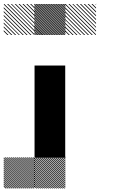

<svg xmlns="http://www.w3.org/2000/svg" viewBox="-21 -856 708 1043"><path d="M334.2 0.8 332.5 -0.8H334.2ZM334.2 11.7 321.7 -0.8H327.5L334.2 5.8ZM334.2 22.5 310.8 -0.8H316.7L334.2 16.7ZM334.2 33.3 300 -0.8H305.8L334.2 27.5ZM334.2 44.2 289.2 -0.8H295L334.2 38.3ZM334.2 55 278.3 -0.8H284.2L334.2 49.2ZM334.2 65.8 267.5 -0.8H273.3L334.2 60ZM334.2 76.7 256.7 -0.8H262.5L334.2 70.8ZM334.2 87.5 245.8 -0.8H251.7L334.2 81.7ZM334.2 98.3 235 -0.8H240.8L334.2 92.5ZM334.2 109.2 224.2 -0.8H230L334.2 103.3ZM334.2 120 213.3 -0.8H219.2L334.2 114.2ZM334.2 130.8 202.5 -0.8H208.3L334.2 125ZM334.2 141.7 191.7 -0.8H197.5L334.2 135.8ZM334.2 152.5 180.8 -0.8H186.7L334.2 146.7ZM334.2 163.3 170 -0.8H175.8L334.2 157.5ZM327.5 167.5 165.8 5.8V0L333.3 167.5ZM316.7 167.5 165.8 16.7V10.8L322.5 167.5ZM305.8 167.5 165.8 27.5V21.7L311.7 167.5ZM295 167.5 165.8 38.3V32.5L300.8 167.5ZM284.2 167.5 165.8 49.2V43.3L290 167.5ZM273.3 167.5 165.8 60V54.2L279.2 167.5ZM262.5 167.5 165.8 70.8V65L268.3 167.5ZM251.7 167.5 165.8 81.7V75.8L257.5 167.5ZM240.8 167.5 165.8 92.5V86.7L246.7 167.5ZM230 167.5 165.8 103.3V97.5L235.8 167.5ZM219.2 167.5 165.8 114.2V108.3L225 167.5ZM208.3 167.5 165.8 125V119.2L214.2 167.5ZM197.5 167.5 165.8 135.8V130L203.3 167.5ZM186.7 167.5 165.8 146.7V140.8L192.5 167.5ZM175.8 167.5 165.8 157.5V151.7L181.7 167.5ZM334.2 -0.8H338.3L334.2 -5ZM167.5 0.8 165.8 -0.8H167.5ZM167.5 11.7 155 -0.8H160.8L167.5 5.8ZM167.5 22.5 144.2 -0.8H150L167.5 16.7ZM167.5 33.3 133.3 -0.8H139.2L167.5 27.5ZM167.5 44.2 122.5 -0.8H128.3L167.5 38.3ZM167.5 55 111.7 -0.8H117.5L167.5 49.2ZM167.5 65.8 100.8 -0.8H106.7L167.5 60ZM167.5 76.7 90 -0.8H95.8L167.5 70.8ZM167.5 87.5 79.2 -0.8H85L167.5 81.7ZM167.5 98.3 68.3 -0.8H74.2L167.5 92.5ZM167.5 109.2 57.5 -0.8H63.3L167.5 103.3ZM167.5 120 46.7 -0.8H52.5L167.5 114.2ZM167.5 130.8 35.8 -0.8H41.7L167.5 125ZM167.5 141.7 25 -0.8H30.8L167.5 135.8ZM167.5 152.5 14.2 -0.8H20L167.5 146.7ZM167.5 163.3 3.3 -0.8H9.2L167.5 157.5ZM160.8 167.5 -0.8 5.8V0L166.7 167.5ZM150 167.5 -0.8 16.7V10.8L155.8 167.5ZM139.2 167.5 -0.8 27.5V21.7L145 167.5ZM128.3 167.5 -0.8 38.3V32.5L134.2 167.5ZM117.5 167.5 -0.8 49.2V43.3L123.3 167.5ZM106.7 167.5 -0.8 60V54.2L112.5 167.5ZM95.8 167.5 -0.8 70.8V65L101.7 167.5ZM85 167.5 -0.8 81.7V75.8L90.8 167.5ZM74.2 167.5 -0.8 92.5V86.7L80 167.5ZM63.3 167.5 -0.8 103.3V97.5L69.2 167.5ZM52.5 167.5 -0.8 114.2V108.3L58.3 167.5ZM41.7 167.5 -0.8 125V119.2L47.5 167.5ZM30.8 167.5 -0.8 135.8V130L36.7 167.5ZM20 167.5 -0.8 146.7V140.8L25.8 167.5ZM9.2 167.5 -0.8 157.5V151.7L15 167.5ZM167.5 -0.8H171.7L167.5 -5ZM500.8 -830 496.7 -834.2H500.8ZM500.8 -809.2 475.8 -834.2H481.7L500.8 -815ZM500.8 -788.3 455 -834.2H460.8L500.8 -794.2ZM500.8 -767.5 434.2 -834.2H440L500.8 -773.3ZM500.8 -746.7 413.3 -834.2H419.2L500.8 -752.5ZM500.8 -725.8 392.5 -834.2H398.3L500.8 -731.7ZM500.8 -705 371.7 -834.2H376.7L500.8 -710ZM500.8 -684.2 350.8 -834.2H356.7L500.8 -690ZM498.3 -665.8 332.5 -831.7 335.8 -834.2 500.8 -669.2ZM477.5 -665.8 332.5 -810.8V-816.7L483.3 -665.8ZM456.7 -665.8 332.5 -790V-795.8L462.5 -665.8ZM435.8 -665.8 332.5 -769.2V-775L441.7 -665.8ZM415 -665.8 332.5 -748.3V-753.3L420 -665.8ZM394.2 -665.8 332.5 -727.5V-733.3L400 -665.8ZM373.3 -665.8 332.5 -706.7V-712.5L379.2 -665.8ZM352.5 -665.8 332.5 -685.8V-691.7L358.3 -665.8ZM500.8 -834.2H502.5L500.8 -835.8ZM334.2 -826.7 326.7 -834.2H332.5L334.2 -832.5ZM334.2 -817.5 317.5 -834.2H323.3L334.2 -823.3ZM334.2 -808.3 308.3 -834.2H314.2L334.2 -814.2ZM334.2 -799.2 299.2 -834.2H305L334.2 -805ZM334.2 -790 290 -834.2H295.8L334.2 -795.8ZM334.2 -780.8 280.8 -834.2H286.7L334.2 -786.7ZM334.2 -771.7 271.7 -834.2H277.5L334.2 -777.5ZM334.2 -762.5 262.5 -834.2H268.3L334.2 -768.3ZM334.2 -753.3 253.3 -834.2H259.2L334.2 -759.2ZM334.2 -744.2 244.2 -834.2H250L334.2 -750ZM334.2 -735 235 -834.2H240.8L334.2 -740.8ZM334.2 -725.8 225.8 -834.2H231.7L334.2 -731.7ZM334.2 -716.7 216.7 -834.2H222.5L334.2 -722.5ZM334.2 -707.5 207.5 -834.2H213.3L334.2 -713.3ZM334.2 -698.3 198.3 -834.2H204.2L334.2 -704.2ZM334.2 -689.2 189.2 -834.2H195L334.2 -695ZM334.2 -680 180 -834.2H185.8L334.2 -685.8ZM334.2 -670.8 170.8 -834.2H176.7L334.2 -676.7ZM330 -665.8 165.8 -830 167.5 -834.2 334.2 -667.5ZM320.8 -665.8 165.8 -820.8V-826.7L326.7 -665.8ZM311.7 -665.8 165.8 -811.7V-817.5L317.5 -665.8ZM302.5 -665.8 165.8 -802.5V-808.3L308.3 -665.8ZM293.3 -665.8 165.8 -793.3V-799.2L299.2 -665.8ZM284.2 -665.8 165.8 -784.2V-790L290 -665.8ZM275 -665.8 165.8 -775V-780.8L280.8 -665.8ZM265.8 -665.8 165.8 -765.8V-771.7L271.7 -665.8ZM256.7 -665.8 165.8 -756.7V-762.5L262.5 -665.8ZM247.5 -665.8 165.8 -747.5V-753.3L253.3 -665.8ZM238.3 -665.8 165.8 -738.3V-744.2L244.2 -665.8ZM229.2 -665.8 165.8 -729.2V-735L235 -665.8ZM220 -665.8 165.8 -720V-725.8L225.8 -665.8ZM210 -665.8 165.8 -710V-716.7L216.7 -665.8ZM201.7 -665.8 165.8 -701.7V-707.5L207.5 -665.8ZM192.5 -665.8 165.8 -692.5V-698.3L198.3 -665.8ZM183.3 -665.8 165.8 -683.3V-689.2L189.2 -665.8ZM174.2 -665.8 165.8 -674.2V-680L180 -665.8ZM167.5 -830 163.3 -834.2H167.5ZM167.5 -809.2 142.5 -834.2H148.3L167.5 -815ZM167.5 -788.3 121.7 -834.2H127.5L167.5 -794.2ZM167.5 -767.5 100.8 -834.2H106.7L167.5 -773.3ZM167.5 -746.7 80 -834.2H85.8L167.5 -752.5ZM167.5 -725.8 59.2 -834.2H65L167.5 -731.7ZM167.5 -705 38.3 -834.2H43.3L167.5 -710ZM167.5 -684.2 17.5 -834.2H23.3L167.5 -690ZM165 -665.8 -0.8 -831.7 2.5 -834.2 167.5 -669.2ZM144.2 -665.8 -0.8 -810.8V-816.7L150 -665.8ZM123.3 -665.8 -0.8 -790V-795.8L129.2 -665.8ZM102.5 -665.8 -0.8 -769.2V-775L108.3 -665.8ZM81.7 -665.8 -0.8 -748.3V-753.3L86.7 -665.8ZM60.8 -665.8 -0.8 -727.5V-733.3L66.7 -665.8ZM40 -665.8 -0.8 -706.7V-712.5L45.8 -665.8ZM19.2 -665.8 -0.8 -685.8V-691.7L25 -665.8ZM167.5 -834.2H169.2L167.5 -835.8ZM166.7 -166.7H333.3V0H166.7ZM166.7 -333.3H333.3V0H166.7ZM166.7 -500H333.3V-166.7H166.7Z"/></svg>

Font: 0xA000-Pixelated
Style: Pixelated
Weight: 400
Version: Version 0.1